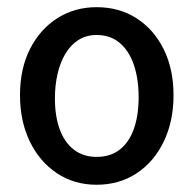

<svg xmlns="http://www.w3.org/2000/svg" viewBox="-20 -506 534 530"><path d="M246.6 4Q185 4 137.1 -27.8Q89.2 -59.7 62.2 -115.7Q35.2 -171.7 35.2 -243.1Q35.2 -316.5 62.9 -371Q90.6 -425.5 138.5 -455.9Q186.4 -486.2 246.6 -486.2Q309.2 -486.2 357.1 -455.4Q405 -424.6 432 -369.8Q459 -315.1 459 -243.1Q459 -171.2 432 -115.2Q405 -59.2 357.1 -27.6Q309.2 4 246.6 4ZM246.6 -72.9Q285 -72.9 310.9 -93.3Q336.7 -113.7 349.7 -150.8Q362.7 -187.8 362.7 -237.6Q362.7 -287.5 349.7 -326.3Q336.7 -365 310.9 -387.2Q285 -409.4 246.6 -409.4Q218.1 -409.4 196.5 -395.6Q175 -381.9 160.5 -357.7Q146.1 -333.4 138.8 -301.8Q131.6 -270.1 131.6 -234.3Q131.6 -185 145 -148.6Q158.5 -112.3 184.3 -92.6Q210.1 -72.9 246.6 -72.9Z"/></svg>

Font: Kreon Light
Style: Regular
Weight: 300
Designer: Julia Petretta
Foundry: Julia Petretta and Eli Heuer
Version: Version 2.002